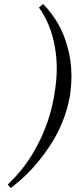

<svg xmlns="http://www.w3.org/2000/svg" viewBox="-20 -728 374 951"><path d="M312 -503.9Q334 -430.7 334 -350.1Q334 -305.2 326.2 -252Q301.3 -115.7 223.1 0Q141.1 123 33.2 203.1L18.1 186Q109.9 100.1 167 -12.2Q226.1 -125 248 -252Q261.2 -328.1 261.2 -389.2Q261.2 -442.4 252 -493.2Q233.9 -605 172.9 -690.9L193.8 -708Q279.8 -619.1 312 -503.9Z"/></svg>

Font: Linux Libertine
Style: Italic
Weight: 400
Italic angle: -12°
Designer: Philipp H. Poll
Foundry: Philipp H. Poll
Version: Version 5.1.6 ; ttfautohint (v0.9)